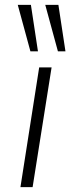

<svg xmlns="http://www.w3.org/2000/svg" viewBox="-20 -769 295 789"><path d="M64 0 141 -492H192L114 0ZM218 -558 166 -749H220L249 -558ZM105 -558 53 -749H107L136 -558Z"/></svg>

Font: Nunito Sans 7pt ExtraLight
Style: Italic
Weight: 250
Italic angle: -9°
Designer: Vernon Adams
Foundry: Vernon Adams
Version: Version 3.101;gftools[0.9.27]